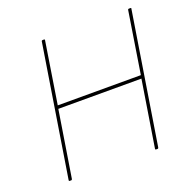

<svg xmlns="http://www.w3.org/2000/svg" viewBox="-118 -772 884 888"><g transform="rotate(-20 324.0 -327.5)"><path d="M78 0Q73 0 74 -5L177 -651Q178 -655 182 -655H189Q194 -655 193 -651L145 -347H554L602 -651Q603 -655 607 -655H614Q616 -655 617.5 -654.5Q619 -654 618 -651L515 -5Q514 0 510 0H503Q498 0 499 -5L551 -331H142L90 -5Q89 0 85 0Z"/></g></svg>

Font: Sofia Sans Hairline
Style: Italic
Weight: 1
Italic angle: -9°
Designer: Botio Nikoltchev, Ani Petrova
Foundry: lettersoup
Version: Version 4.102